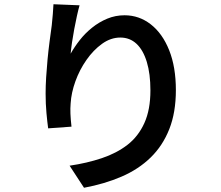

<svg xmlns="http://www.w3.org/2000/svg" viewBox="-20 -824 1040 905"><path d="M355 -799Q349 -778 342.5 -748.5Q336 -719 330 -687Q324 -655 319.5 -624.5Q315 -594 313 -571Q331 -603 356 -635Q381 -667 414 -693.5Q447 -720 485.5 -736Q524 -752 567 -752Q636 -752 691 -709Q746 -666 777.5 -587Q809 -508 809 -399Q809 -294 778 -215.5Q747 -137 690 -81.5Q633 -26 553 8.5Q473 43 376 61L308 -43Q390 -55 460 -78.5Q530 -102 581 -141.5Q632 -181 660.5 -244Q689 -307 689 -398Q689 -476 672 -532Q655 -588 623.5 -617.5Q592 -647 547 -647Q502 -647 461 -617.5Q420 -588 387.5 -541.5Q355 -495 335.5 -441Q316 -387 313 -337Q311 -314 312 -288Q313 -262 317 -227L207 -219Q203 -248 199 -291Q195 -334 195 -383Q195 -419 197.5 -459.5Q200 -500 204 -542.5Q208 -585 213.5 -627Q219 -669 224 -705Q227 -732 229 -758Q231 -784 232 -804Z"/></svg>

Font: Noto Sans TC SemiBold
Style: Regular
Weight: 600
Designer: Ryoko NISHIZUKA  (kana, bopomofo & ideographs); Paul D. Hunt (Latin, Greek & Cyrillic); Sandoll Communications , Soo-you
Foundry: Adobe
Version: Version 2.004-H2;hotconv 1.0.118;makeotfexe 2.5.65603